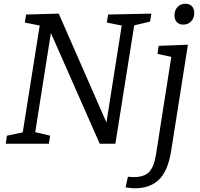

<svg xmlns="http://www.w3.org/2000/svg" viewBox="-20 -771 1075 1030"><path d="M560 -693 792 -698 785 -655 700 -635 599 0H515L253 -594L169 -62L249 -43L242 0H11L17 -43L102 -61L193 -634L113 -650L120 -693L295 -698L551 -114L633 -634L553 -650ZM654 234 666 177Q683 179 698 179Q755 179 781 150.5Q807 122 817 57L899 -466L825 -482L831 -525L988 -531L898 40Q880 149 831.5 194Q783 239 705 239Q691 239 679 237.5Q667 236 654 234ZM963 -639Q941 -639 928.5 -652.5Q916 -666 916 -689Q916 -716 932.5 -733.5Q949 -751 975 -751Q996 -751 1009 -738Q1022 -725 1022 -701Q1022 -674 1005.5 -656.5Q989 -639 963 -639Z"/></svg>

Font: Bitter
Style: Italic
Weight: 400
Italic angle: -9°
Designer: Sol Matas, and Bitter project Authors
Foundry: Sol Matas
Version: Version 2.001